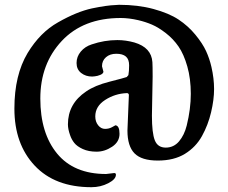

<svg xmlns="http://www.w3.org/2000/svg" viewBox="-20 -619 952 800"><path d="M616 -300 613 -137Q613 -65 625 -34.5Q637 -4 670.5 -4Q704 -4 726 -30Q748 -56 758 -96Q775 -165 775 -228Q775 -291 760.5 -342Q746 -393 724 -425Q702 -457 671 -481Q640 -505 613 -516.5Q586 -528 556 -535Q517 -544 483 -544Q327 -544 237.5 -448.5Q148 -353 148 -208.5Q148 -64 218 21Q288 106 422 106L456 102Q463 102 463 109Q463 128 431 144.5Q399 161 361 161Q209 161 124.5 71Q40 -19 40 -166V-167Q40 -306 95 -398Q147 -484 222 -526Q299 -570 363 -584Q426 -597 461 -598L476 -599Q555 -599 619.5 -581.5Q684 -564 724 -537.5Q764 -511 794 -474.5Q824 -438 838.5 -406.5Q853 -375 861 -340Q872 -292 872 -248Q872 -204 859.5 -151Q847 -98 821.5 -52Q796 -6 750.5 22Q705 50 637.5 50Q570 50 540.5 20Q511 -10 511 -75L517 -223Q517 -227 514.5 -229Q512 -231 510 -231H508Q459 -229 418 -202.5Q377 -176 377 -134Q377 -112 389 -97Q401 -82 417.5 -82Q434 -82 446.5 -89Q459 -96 461 -97Q478 -95 478 -61.5Q478 -28 447 -7.5Q416 13 382.5 13Q349 13 325 2Q301 -9 289.5 -23.5Q278 -38 272 -56Q263 -81 263 -101Q263 -187 339 -238Q375 -263 436 -278.5Q497 -294 508 -298L515 -306Q518 -322 518 -347Q518 -372 504.5 -383.5Q491 -395 464.5 -395Q438 -395 421.5 -380.5Q405 -366 405 -343L411 -320Q410 -312 398 -307Q386 -302 375 -301L364 -300Q337 -300 318 -315Q299 -330 299 -356.5Q299 -383 316.5 -404Q334 -425 362 -434Q415 -452 469 -452Q504 -452 540 -442Q611 -421 615 -360Q616 -344 616 -300Z"/></svg>

Font: Aladin
Style: Regular
Weight: 400
Designer: Angel Koziupa and Alejandro Paul
Foundry: Angel Koziupa and Alejandro Paul
Version: Version 1.000